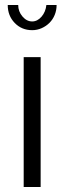

<svg xmlns="http://www.w3.org/2000/svg" viewBox="-20 -750 258 770"><path d="M75 0V-521H143V0ZM109 -664Q130 -664 146.5 -683Q163 -702 166 -730H207Q207 -709 199.5 -690.5Q192 -672 178.5 -658.5Q165 -645 147 -637Q129 -629 109 -629Q67 -629 39 -658Q11 -687 11 -730H53Q53 -704 70 -684Q87 -664 109 -664Z"/></svg>

Font: PTCRaleway
Style: Regular
Weight: 400
Designer: Matt McInerney, Pablo Impallari, Rodrigo Fuenzalida
Foundry: Matt McInerney, Pablo Impallari, Rodrigo Fuenzalida
Version: Version 3.000g; ttfautohint (v1.5) -l 8 -r 28 -G 28 -x 14 -D